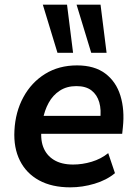

<svg xmlns="http://www.w3.org/2000/svg" viewBox="-20 -795 588 825"><path d="M282 10Q203 10 148 -20Q93 -50 65.5 -105Q38 -160 42 -234Q46 -314 80.5 -377.5Q115 -441 174 -477.5Q233 -514 311 -514Q386 -514 432.5 -479Q479 -444 497.5 -383.5Q516 -323 508 -248L505 -220H138L149 -297H426L410 -279Q416 -323 406.5 -355.5Q397 -388 373 -406.5Q349 -425 308 -425Q267 -425 237 -405.5Q207 -386 189 -353Q171 -320 164 -280L160 -252Q152 -200 165.5 -164Q179 -128 211.5 -108Q244 -88 294 -88Q334 -88 374 -100Q414 -112 445 -137L474 -51Q438 -21 386 -5.5Q334 10 282 10ZM372 -568 309 -775H412L438 -568ZM227 -568 164 -775H268L294 -568Z"/></svg>

Font: Nunitoga
Style: Bold Italic
Weight: 700
Italic angle: -9°
Designer: Vernon Adams
Foundry: Vernon Adams
Version: Version 1.0